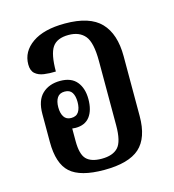

<svg xmlns="http://www.w3.org/2000/svg" viewBox="-90 -634 650 719"><g transform="rotate(-15 235.0 -274.0)"><path d="M227 10Q135 10 96 -25Q57 -60 57 -144V-252Q57 -305 83.5 -330Q110 -355 153 -355Q196 -355 217 -329.5Q238 -304 238 -262Q238 -219 219.5 -194.5Q201 -170 164 -170Q157 -170 151 -171V-122Q151 -71 169.5 -52Q188 -33 229 -33Q272 -33 292.5 -55Q313 -77 313 -140V-389Q313 -461 291.5 -487Q270 -513 228 -513Q183 -513 165 -486.5Q147 -460 147 -393Q123 -392 101.5 -395Q80 -398 67 -409.5Q54 -421 54 -445Q54 -495 99 -526.5Q144 -558 226 -558Q322 -558 364.5 -513.5Q407 -469 407 -383V-151Q407 -66 364.5 -28Q322 10 227 10ZM158 -210Q178 -210 187 -224Q196 -238 196 -262Q196 -285 187.5 -298.5Q179 -312 159 -312Q139 -312 130 -298Q121 -284 121 -261Q121 -238 130 -224Q139 -210 158 -210Z"/></g></svg>

Font: Noto Serif Thai ExtraCondensed Medium
Style: Regular
Weight: 500
Width: 2
Designer: Monotype Design Team
Foundry: Monotype Imaging Inc.
Version: Version 2.002; ttfautohint (v1.8.4.7-5d5b)